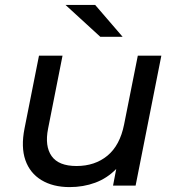

<svg xmlns="http://www.w3.org/2000/svg" viewBox="-20 -757 717 783"><path d="M264 6Q196 6 149 -22.5Q102 -51 83.5 -104Q65 -157 80 -233L139 -530H235L176 -232Q162 -161 190.5 -120.5Q219 -80 292 -80Q367 -80 418 -122Q469 -164 486 -249L542 -530H638L533 0H441L454 -68Q417 -30 368.5 -12Q320 6 264 6ZM389 -607 247 -737H368L480 -607Z"/></svg>

Font: Montserrat Medium
Style: Italic
Weight: 500
Italic angle: -11.3°
Designer: Julieta Ulanovsky
Foundry: Julieta Ulanovsky
Version: Version 9.000; ttfautohint (v1.8.4.7-5d5b)